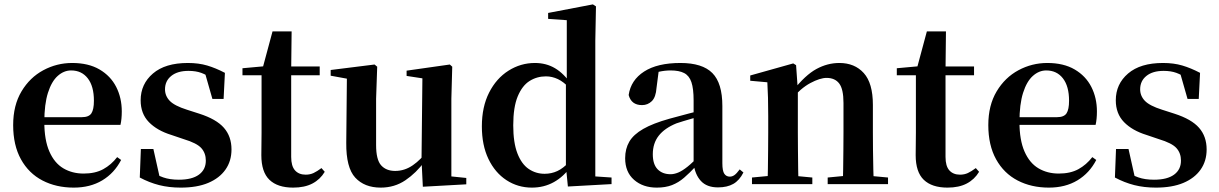

<svg xmlns="http://www.w3.org/2000/svg" viewBox="-20 -839 5555 875"><path d="M316 16Q236 16 173.5 -16.5Q111 -49 75.5 -113Q40 -177 40 -269Q40 -359 78 -422.5Q116 -486 177.5 -519Q239 -552 309 -552Q383 -552 433.5 -522.5Q484 -493 509.5 -443Q535 -393 535 -331Q535 -296 529 -270H98V-305H353Q385 -305 396.5 -322.5Q408 -340 408 -380Q408 -446 380 -482Q352 -518 304 -518Q271 -518 243 -493Q215 -468 198.5 -416Q182 -364 182 -283Q182 -201 205 -148.5Q228 -96 268.5 -72Q309 -48 361 -48Q414 -48 450.5 -68Q487 -88 514 -123L532 -110Q501 -50 446 -17Q391 16 316 16Z M804 16Q750 16 705 4.5Q660 -7 617 -30L622 -160H679L710 -21L662 -26V-62Q694 -41 724 -30.5Q754 -20 795 -20Q855 -20 886.5 -43Q918 -66 918 -107Q918 -141 897.5 -164Q877 -187 817 -205L761 -224Q696 -244 658.5 -282.5Q621 -321 621 -382Q621 -456 677 -504Q733 -552 836 -552Q885 -552 924 -540.5Q963 -529 1005 -507L999 -388H948L910 -521L952 -508V-477Q922 -498 897 -507Q872 -516 839 -516Q789 -516 760.5 -493Q732 -470 732 -432Q732 -402 753.5 -379.5Q775 -357 832 -339L888 -321Q966 -296 1000.5 -256.5Q1035 -217 1035 -158Q1035 -105 1007.5 -66Q980 -27 929 -5.5Q878 16 804 16Z M1240 -496V-536H1437V-496ZM1316 16Q1245 16 1208 -19.5Q1171 -55 1171 -132Q1171 -160 1171.5 -182.5Q1172 -205 1172 -235V-496H1085V-528L1195 -538L1176 -525L1222 -696H1309L1307 -519V-509V-124Q1307 -82 1324.5 -62.5Q1342 -43 1373 -43Q1393 -43 1409 -50.5Q1425 -58 1445 -73L1460 -56Q1439 -21 1403.5 -2.5Q1368 16 1316 16Z M1715 16Q1641 16 1599 -29.5Q1557 -75 1558 -188L1561 -498L1591 -475L1487 -494V-520L1687 -545L1699 -535L1694 -389V-178Q1694 -111 1717 -85.5Q1740 -60 1781 -60Q1824 -60 1861.5 -86Q1899 -112 1929 -154L1962 -103H1915Q1877 -51 1827.5 -17.5Q1778 16 1715 16ZM1907 12 1901 -109V-112L1905 -482L1833 -493V-517L2030 -545L2041 -535L2037 -389V-35L2105 -28V1Z M2404 16Q2340 16 2288 -18Q2236 -52 2206 -114.5Q2176 -177 2176 -263Q2176 -352 2209 -417Q2242 -482 2297.5 -517Q2353 -552 2418 -552Q2469 -552 2509.5 -528Q2550 -504 2584 -454H2593L2576 -437Q2549 -466 2522.5 -478.5Q2496 -491 2468 -491Q2427 -491 2393.5 -470Q2360 -449 2339.5 -400Q2319 -351 2319 -268Q2319 -189 2338 -140Q2357 -91 2389.5 -69Q2422 -47 2462 -47Q2493 -47 2520 -59.5Q2547 -72 2574 -101L2593 -81H2582Q2549 -34 2504 -9Q2459 16 2404 16ZM2568 11 2559 -81V-83V-457L2563 -468V-747L2478 -753V-780L2682 -819L2696 -810L2693 -653V-35L2767 -30V0Z M2973 16Q2910 16 2869.5 -19.5Q2829 -55 2829 -118Q2829 -161 2848 -193.5Q2867 -226 2911.5 -251.5Q2956 -277 3031 -298Q3071 -309 3120.5 -322Q3170 -335 3210 -344V-319Q3170 -309 3130 -297.5Q3090 -286 3063 -277Q3009 -255 2982 -220.5Q2955 -186 2955 -136Q2955 -90 2977 -67.5Q2999 -45 3036 -45Q3052 -45 3070.5 -52.5Q3089 -60 3113.5 -79.5Q3138 -99 3171 -135L3187 -82H3152Q3123 -51 3097.5 -29Q3072 -7 3042.5 4.5Q3013 16 2973 16ZM3252 15Q3201 15 3174 -14.5Q3147 -44 3141 -94V-97V-381Q3141 -435 3131 -464.5Q3121 -494 3098 -506Q3075 -518 3036 -518Q3010 -518 2983 -512Q2956 -506 2920 -491L2982 -516L2972 -439Q2969 -396 2950.5 -378Q2932 -360 2906 -360Q2857 -360 2845 -406Q2855 -474 2915.5 -513Q2976 -552 3081 -552Q3181 -552 3226.5 -506Q3272 -460 3272 -356V-95Q3272 -60 3281 -47Q3290 -34 3306 -34Q3317 -34 3327 -41Q3337 -48 3351 -67L3368 -53Q3350 -17 3322 -1Q3294 15 3252 15Z M3407 0V-30L3513 -40H3576L3682 -30V0ZM3477 0Q3479 -25 3479.5 -67Q3480 -109 3480.5 -154.5Q3481 -200 3481 -235V-310Q3481 -360 3480 -393.5Q3479 -427 3477 -464L3399 -471V-495L3595 -550L3608 -542L3616 -428V-426V-235Q3616 -200 3616.5 -154.5Q3617 -109 3617.5 -67Q3618 -25 3619 0ZM3752 0V-30L3856 -40H3919L4027 -30V0ZM3821 0Q3822 -25 3822.5 -66.5Q3823 -108 3823.5 -153.5Q3824 -199 3824 -235V-370Q3824 -433 3804.5 -458.5Q3785 -484 3747 -484Q3717 -484 3673 -460.5Q3629 -437 3583 -383L3579 -426H3594Q3650 -497 3700.5 -524.5Q3751 -552 3805 -552Q3875 -552 3916.5 -506Q3958 -460 3958 -361V-235Q3958 -199 3958.5 -153.5Q3959 -108 3960 -66.5Q3961 -25 3962 0Z M4222 -496V-536H4419V-496ZM4298 16Q4227 16 4190 -19.5Q4153 -55 4153 -132Q4153 -160 4153.5 -182.5Q4154 -205 4154 -235V-496H4067V-528L4177 -538L4158 -525L4204 -696H4291L4289 -519V-509V-124Q4289 -82 4306.5 -62.5Q4324 -43 4355 -43Q4375 -43 4391 -50.5Q4407 -58 4427 -73L4442 -56Q4421 -21 4385.5 -2.5Q4350 16 4298 16Z M4760 16Q4680 16 4617.5 -16.5Q4555 -49 4519.5 -113Q4484 -177 4484 -269Q4484 -359 4522 -422.5Q4560 -486 4621.5 -519Q4683 -552 4753 -552Q4827 -552 4877.5 -522.5Q4928 -493 4953.5 -443Q4979 -393 4979 -331Q4979 -296 4973 -270H4542V-305H4797Q4829 -305 4840.5 -322.5Q4852 -340 4852 -380Q4852 -446 4824 -482Q4796 -518 4748 -518Q4715 -518 4687 -493Q4659 -468 4642.5 -416Q4626 -364 4626 -283Q4626 -201 4649 -148.5Q4672 -96 4712.5 -72Q4753 -48 4805 -48Q4858 -48 4894.5 -68Q4931 -88 4958 -123L4976 -110Q4945 -50 4890 -17Q4835 16 4760 16Z M5248 16Q5194 16 5149 4.5Q5104 -7 5061 -30L5066 -160H5123L5154 -21L5106 -26V-62Q5138 -41 5168 -30.5Q5198 -20 5239 -20Q5299 -20 5330.5 -43Q5362 -66 5362 -107Q5362 -141 5341.5 -164Q5321 -187 5261 -205L5205 -224Q5140 -244 5102.5 -282.5Q5065 -321 5065 -382Q5065 -456 5121 -504Q5177 -552 5280 -552Q5329 -552 5368 -540.5Q5407 -529 5449 -507L5443 -388H5392L5354 -521L5396 -508V-477Q5366 -498 5341 -507Q5316 -516 5283 -516Q5233 -516 5204.5 -493Q5176 -470 5176 -432Q5176 -402 5197.5 -379.5Q5219 -357 5276 -339L5332 -321Q5410 -296 5444.5 -256.5Q5479 -217 5479 -158Q5479 -105 5451.5 -66Q5424 -27 5373 -5.5Q5322 16 5248 16Z"/></svg>

Font: Noto Serif KR ExtraLight
Style: Bold
Weight: 700
Version: Version 2.002-H1;hotconv 1.1.0;makeotfexe 2.6.0